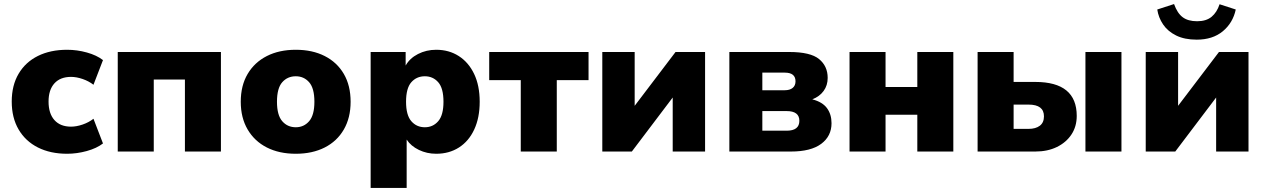

<svg xmlns="http://www.w3.org/2000/svg" viewBox="-20 -749 6251 949"><path d="M312 11Q229 11 167.5 -20Q106 -51 72 -109Q38 -167 38 -247Q38 -327 72 -384.5Q106 -442 167.5 -472.5Q229 -503 312 -503Q361 -503 409.5 -489.5Q458 -476 489 -452L442 -330Q419 -348 388.5 -358.5Q358 -369 331 -369Q278 -369 249 -337Q220 -305 220 -247Q220 -188 249 -155.5Q278 -123 331 -123Q358 -123 388.5 -133.5Q419 -144 442 -162L489 -40Q458 -16 409 -2.5Q360 11 312 11Z M562 0V-492H1072V0H894V-356H740V0Z M1442 11Q1360 11 1299 -20Q1238 -51 1204 -109Q1170 -167 1170 -246Q1170 -326 1204 -383.5Q1238 -441 1299 -472Q1360 -503 1442 -503Q1524 -503 1585 -472Q1646 -441 1679.5 -383.5Q1713 -326 1713 -246Q1713 -167 1679.5 -109Q1646 -51 1585 -20Q1524 11 1442 11ZM1442 -120Q1482 -120 1508 -150Q1534 -180 1534 -246Q1534 -313 1508 -342.5Q1482 -372 1442 -372Q1401 -372 1375 -342.5Q1349 -313 1349 -246Q1349 -180 1375 -150Q1401 -120 1442 -120Z M1812 180V-492H1985V-425Q2005 -461 2046 -482Q2087 -503 2136 -503Q2199 -503 2247.5 -472Q2296 -441 2323.5 -383.5Q2351 -326 2351 -246Q2351 -167 2324 -109Q2297 -51 2248.5 -20Q2200 11 2136 11Q2090 11 2050.5 -8Q2011 -27 1990 -59V180ZM2080 -120Q2120 -120 2146 -150Q2172 -180 2172 -246Q2172 -313 2146 -342.5Q2120 -372 2080 -372Q2039 -372 2013 -342.5Q1987 -313 1987 -246Q1987 -180 2013 -150Q2039 -120 2080 -120Z M2554 0V-353H2398V-492H2889V-353H2732V0Z M2957 0V-492H3117V-226L3319 -492H3465V0H3305V-267L3103 0Z M3585 0V-492H3881Q3986 -492 4028.5 -457Q4071 -422 4071 -364Q4071 -327 4051 -299.5Q4031 -272 3995 -258Q4045 -245 4067.5 -214.5Q4090 -184 4090 -140Q4090 -76 4039 -38Q3988 0 3889 0ZM3748 -303H3859Q3884 -303 3898 -314.5Q3912 -326 3912 -347Q3912 -390 3859 -390H3748ZM3748 -103H3868Q3931 -103 3931 -152Q3931 -200 3868 -200H3748Z M4179 0V-492H4357V-319H4514V-492H4692V0H4514V-182H4357V0Z M4812 0V-492H4990V-344H5097Q5302 -344 5302 -176Q5302 -124 5276 -84.5Q5250 -45 5204 -22.5Q5158 0 5097 0ZM5345 0V-492H5523V0ZM4990 -112H5064Q5099 -112 5119.5 -127.5Q5140 -143 5140 -174Q5140 -232 5064 -232H4990Z M5643 0V-492H5803V-226L6005 -492H6151V0H5991V-267L5789 0ZM5895 -553Q5835 -553 5793.5 -573.5Q5752 -594 5729 -628Q5706 -662 5700 -702L5783 -729Q5799 -684 5825.5 -664Q5852 -644 5897 -644Q5942 -644 5968.5 -666Q5995 -688 6008 -728L6088 -702Q6074 -636 6024 -594.5Q5974 -553 5895 -553Z"/></svg>

Font: Nunito Sans Black
Style: Regular
Weight: 900
Designer: Vernon Adams
Foundry: Vernon Adams
Version: Version 3.006; ttfautohint (v1.8.3)